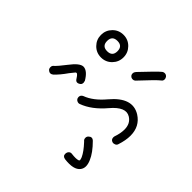

<svg xmlns="http://www.w3.org/2000/svg" viewBox="-123 -969 1247 1247"><g transform="rotate(-45 500.0 -345.5)"><path d="M877.5 -426Q847 -396 804 -396Q761 -396 730.5 -426Q700 -456 700 -499.5Q700 -543 730.5 -573Q761 -603 804 -603Q847 -603 877.5 -573Q908 -543 908 -499.5Q908 -456 877.5 -426ZM852 -499.5Q852 -547 804.5 -547Q757 -547 757 -499.5Q757 -452 804.5 -452Q852 -452 852 -499.5ZM504 -463Q488 -463 481 -476Q466 -500 490 -514Q509 -526 514 -533Q517 -536 517 -540Q517 -544 514.5 -547Q512 -550 481 -574Q432 -608 402 -640Q394 -650 394.5 -660.5Q395 -671 404 -680Q411 -687 424 -687Q437 -687 444 -678Q463 -657 514 -618Q578 -570 578 -537Q577 -500 519 -466Q507 -463 504 -463ZM476 -4Q434 -4 382 -21Q371 -24 366 -35Q361 -46 364 -57Q370 -76 391 -76Q397 -76 399 -75Q442 -60 477 -60Q532 -60 557 -101Q591 -157 503 -231Q418 -303 389 -383Q385 -393 390 -404Q394 -414 405 -419Q411 -421 415 -421Q434 -421 442 -403Q466 -337 540 -275Q665 -170 605 -72Q562 -4 476 -4ZM892 -106Q878 -106 871 -117Q852 -142 759 -228Q745 -239 745 -252Q745 -265 752 -272Q759 -281 773 -281Q783 -281 791 -274L796 -270Q896 -176 915 -152Q922 -143 921 -131.5Q920 -120 910 -112Q901 -106 892 -106ZM95 -80Q57 -109 68 -197Q72 -222 95 -221Q110 -220 118 -211Q126 -202 124 -190Q119 -148 125 -131Q127 -124 134 -124Q148 -127 154 -130Q189 -146 235 -189L239 -193Q246 -202 260 -202Q271 -202 279 -194Q299 -174 280 -154Q225 -99 177 -79Q152 -68 131.5 -68Q111 -68 95 -80Z"/></g></svg>

Font: Shin Retro Maru Gothic Regular
Style: Regular
Weight: 400
Designer: Iose
Foundry: Typographish
Version: Version 1.002